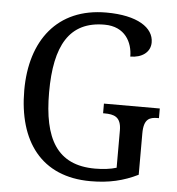

<svg xmlns="http://www.w3.org/2000/svg" viewBox="-52 -773 768 832"><g transform="rotate(5 331.5 -357.0)"><path d="M372 10C452 10 515 -5 578 -36V-216C578 -280 604 -288 639 -288H644V-330H401V-288H407C448 -288 480 -280 480 -220V-58C455 -50 421 -46 387 -46C221 -46 160 -157 160 -358C160 -562 221 -671 374 -671C464 -671 497 -604 497 -543C547 -543 584 -569 584 -612C584 -676 513 -724 377 -724C164 -724 52 -574 52 -358C52 -137 157 10 372 10Z"/></g></svg>

Font: Noto Serif Lao SemiCondensed
Style: Regular
Weight: 400
Width: 4
Designer: Monotype Design Team
Foundry: Monotype Imaging Inc.
Version: Version 2.003